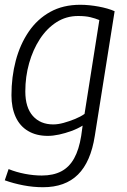

<svg xmlns="http://www.w3.org/2000/svg" viewBox="-20 -564 531 804"><path d="M0 191 16 144Q48 157 84.5 164Q121 171 155 171Q203 171 236.5 153.5Q270 136 290.5 99Q311 62 320 5L326 -38Q305 -25 279 -15.5Q253 -6 227.5 -0.5Q202 5 180 5Q132 5 97.5 -15.5Q63 -36 45.5 -74.5Q28 -113 28 -165Q28 -242 46 -310Q64 -378 100 -431Q136 -484 190 -514Q244 -544 316 -544Q335 -544 354.5 -542Q374 -540 393 -536.5Q412 -533 429.5 -528Q447 -523 460 -517L377 5Q360 114 306.5 167Q253 220 160 220Q119 220 77.5 212Q36 204 0 191ZM396 -480Q379 -487 358.5 -492Q338 -497 307 -497Q257 -497 216.5 -471Q176 -445 147 -400.5Q118 -356 102 -299.5Q86 -243 86 -181Q86 -114 117.5 -78.5Q149 -43 203 -43Q223 -43 246.5 -49.5Q270 -56 293.5 -65.5Q317 -75 334 -87Z"/></svg>

Font: Georama Light
Style: Italic
Weight: 300
Italic angle: -9°
Designer: Jean-Baptiste Levee
Foundry: Production Type
Version: Version 1.001